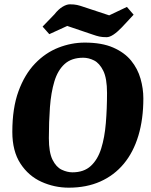

<svg xmlns="http://www.w3.org/2000/svg" viewBox="-20 -857 697 888"><path d="M298 11Q232 11 172 -16Q112 -43 74.5 -100.5Q37 -158 37 -247Q37 -357 65.5 -435Q94 -513 142 -563Q190 -613 250 -636.5Q310 -660 372 -660Q451 -660 503.5 -637Q556 -614 586.5 -576.5Q617 -539 630 -493Q643 -447 643 -402Q643 -306 620 -229.5Q597 -153 552.5 -99.5Q508 -46 444 -17.5Q380 11 298 11ZM315 -60Q368 -60 400 -89.5Q432 -119 448 -170Q464 -221 469.5 -287.5Q475 -354 475 -427Q475 -495 457.5 -530Q440 -565 415 -577.5Q390 -590 365 -590Q311 -590 279 -561Q247 -532 231.5 -480.5Q216 -429 211 -361.5Q206 -294 206 -218Q206 -152 223 -118Q240 -84 265.5 -72Q291 -60 315 -60ZM473 -685Q453 -685 439.5 -688Q426 -691 409 -697L291 -737L208 -699L177 -734L232 -791Q250 -814 269 -825.5Q288 -837 303 -837Q323 -837 336.5 -834Q350 -831 367 -825L485 -786L567 -825L598 -789L544 -731Q523 -709 505 -697Q487 -685 473 -685Z"/></svg>

Font: Faustina Light ExtraBold
Style: Italic
Weight: 800
Italic angle: -8°
Version: Version 1.200